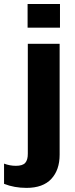

<svg xmlns="http://www.w3.org/2000/svg" viewBox="-23 -689 370 943"><path d="M271.6 -553.1V-669.2H112.5V-553.1ZM269.9 70.9V-473.9H113.6V61.2Q113.6 62.8 113.6 65.5Q113.9 96.4 101 110.9Q88.1 125.4 55 125.4Q25.4 125.4 -3.1 114.6V213.9Q47.1 233.8 107.1 233.8Q187.9 233.8 228.9 189.8Q269.9 145.8 269.9 70.9Z"/></svg>

Font: Arad-VF Thin Dots1
Style: Regular
Weight: 100
Designer: Mohammad Darvishi
Version: Version 1.000;August 30, 2024;FontCreator 15.0.0.2992 64-bit